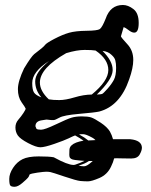

<svg xmlns="http://www.w3.org/2000/svg" viewBox="-20 -547 598 759"><path d="M541 36.6C540.4 17.4 525.1 6.3 495.1 3.4H426.8C423.8 -7.6 419.8 -17.7 414.6 -26.9C407.4 -38.9 395.3 -50.5 378.4 -61.8C361.5 -73 348.8 -80 340.3 -82.8C331.9 -85.5 319.7 -86.9 303.7 -86.9C287.8 -86.9 274.1 -85.2 262.7 -81.8C251.3 -78.4 230.8 -69.6 201.2 -55.4C171.5 -41.3 151.9 -34.2 142.3 -34.2C132.7 -34.2 126.6 -35.5 124 -38.1L120.1 -47.9C120.1 -61.8 129.2 -69.8 147.5 -71.8L162.6 -74.2H165.5L183.1 -72.3H191.9C195.8 -72.3 203.5 -75.5 215.1 -82C226.6 -88.5 252.7 -93.5 293.2 -96.9C333.7 -100.3 360 -103.4 372.1 -106C427.1 -120.6 466.6 -163.1 490.7 -233.4C501.5 -263.7 506.8 -289.1 506.8 -309.6V-310.5C506.8 -335 499.1 -355.5 483.6 -372.1C468.2 -388.7 459.6 -399.1 458 -403.3L468.8 -439.9C473.3 -438.6 479.8 -434.7 488.3 -428C496.7 -421.3 504.2 -418 510.7 -418C522.5 -418 528.3 -430.8 528.3 -456.5C528.3 -482.3 521.3 -500.5 507.3 -511.2C493.3 -522 479.5 -527.3 465.8 -527.3C432.6 -527.3 409.8 -509.1 397.5 -472.7C388.3 -449.9 380.7 -436.4 374.5 -432.1C368.3 -427.9 350.8 -425.6 322 -425.3C293.2 -425 270.2 -422.4 252.9 -417.5C235.7 -412.6 216.3 -404.5 194.8 -393.3C173.3 -382.1 161 -373.9 157.7 -368.9C154.5 -363.9 140.3 -351.9 115.2 -333C107.1 -326.2 94.1 -307.9 76.2 -278.3L75.7 -277.8C59.1 -243.3 50.8 -215.6 50.8 -194.6C50.8 -173.6 55.7 -156.2 65.4 -142.6C75.2 -128.9 80.4 -120.8 81.1 -118.2L81.5 -117.7C81.5 -115.1 78.5 -109.2 72.5 -100.1C66.5 -91 59.7 -82.1 52.2 -73.5C44.8 -64.9 41 -54.7 41 -43C41 -31.2 44.1 -20.8 50.3 -11.7C56.5 -2.6 70.1 7.5 91.1 18.6C112.1 29.6 128.2 35.2 139.4 35.2C150.6 35.2 169.2 30.7 195.1 21.7C220.9 12.8 239.7 5.5 251.5 -0.2C263.2 -5.9 271.6 -9.8 276.9 -11.7C289.9 -4.6 301.1 2.4 310.5 9.3H308.6C298.2 11.2 289.1 13.7 281.2 16.6C273.4 19.5 267.1 23.4 262.2 28.1C257.3 32.8 254.7 38.8 254.4 46.1C254.1 53.5 253.9 60 253.9 65.7C253.9 71.4 255.2 75.5 257.8 78.1C260.4 80.7 263.5 82.5 267.1 83.5C270.7 84.5 273.8 85.1 276.6 85.4C279.4 85.8 286.9 86.6 299.3 87.9L314 88.9C304.2 94.1 292 99.1 277.3 104C275.4 104.7 273.1 105 270.5 105C255.2 105 229.2 94.9 192.4 74.7C180 72.4 160.1 71.3 132.6 71.3C105.1 71.3 83.9 75 69.1 82.3C54.3 89.6 41.8 101 31.7 116.5C21.6 131.9 16.6 146.5 16.6 160.2C16.6 173.8 17.9 182.5 20.5 186C23.1 189.6 28.8 191.4 37.6 191.4C46.4 191.4 56.6 186.4 68.1 176.5C79.7 166.6 87.2 159.6 90.6 155.5C94 151.4 96 147.3 96.7 143.1C99.9 140.5 110.2 137.9 127.4 135.5C144.7 133.1 156.4 131.8 162.6 131.8C168.8 131.8 174.4 132.3 179.4 133.3C184.5 134.3 202.9 140.1 234.6 150.9C266.4 161.6 287.4 167.5 297.6 168.5C307.9 169.4 317.9 169.9 327.6 169.9C337.4 169.9 352.6 165.4 373.3 156.5C394 147.5 409.2 132.6 418.9 111.8C424.8 99.8 428.9 88.9 431.2 79.1C434.1 78.8 436.8 78.6 439.5 78.6C449.2 78.6 457.4 78.8 463.9 79.1C470.4 79.4 481.9 79.6 498.5 79.6C515.1 79.6 526.4 74.3 532.2 63.7C538.1 53.1 541 44.1 541 36.6ZM119.1 -225.6C119.1 -201.8 127.3 -180.7 143.6 -162.1C128.9 -167.6 119.2 -174 114.5 -181.2C109.8 -188.3 107.4 -200.8 107.4 -218.8C107.4 -248.7 129.6 -277.7 173.8 -305.7C137.4 -276 119.1 -249.3 119.1 -225.6ZM314.2 -349.6C334.2 -349.6 348.8 -348.8 357.9 -347.2C391.4 -324.4 408.2 -298.7 408.2 -270C408.2 -241.4 386.4 -209.1 342.8 -173.3C321.3 -173 298.6 -169.3 274.7 -162.1C250.7 -154.9 230.6 -151.4 214.4 -151.4C198.1 -151.4 184.2 -152.3 172.9 -154.3C149.4 -176.4 137.7 -198.6 137.7 -220.7C137.7 -258.8 172.4 -297.5 241.7 -336.9C270 -345.4 294.2 -349.6 314.2 -349.6ZM439 -278.8C439 -258 436 -242.2 430.2 -231.4C424.3 -220.4 415.9 -208.6 404.8 -196C393.7 -183.5 386.6 -176.7 383.3 -175.5C380 -174.4 373.2 -173.7 362.8 -173.3C403.2 -212.4 424 -243.8 425.3 -267.6V-271.5C425.3 -294.6 411.9 -319.3 385.3 -345.7C399.6 -344.4 411.5 -339.2 420.9 -330.1C429.4 -322.6 434.4 -315.1 436 -307.6C438 -300.1 439 -290.5 439 -278.8ZM312.3 110.4C304.9 110.4 297.7 109.4 290.5 107.4C307.5 102.9 321.1 96.8 331.5 89.4H338.9H346.7C345.4 90.7 343.9 92 342.3 93.3C329.6 104.7 319.6 110.4 312.3 110.4ZM329.1 8.3C319.7 0.5 307.5 -7.5 292.5 -15.6C295.7 -16.3 301.1 -16.6 308.6 -16.6C316.1 -16.6 328.1 -12 344.7 -2.9C349.6 -0.3 353.8 2.9 357.4 6.8Z"/></svg>

Font: Drukaatie burti
Style: Regular
Weight: 400
Version: Version 0.14.4